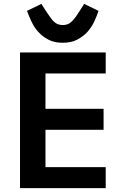

<svg xmlns="http://www.w3.org/2000/svg" viewBox="-20 -968 640 988"><path d="M524 0C524 0 524 -108 524 -108C524 -108 214 -108 214 -108C214 -108 214 -300 214 -300C214 -300 513 -300 513 -300C513 -300 513 -408 513 -408C513 -408 214 -408 214 -408C214 -408 214 -590 214 -590C214 -590 524 -590 524 -590C524 -590 524 -698 524 -698C524 -698 83 -698 83 -698C83 -698 83 0 83 0C83 0 524 0 524 0ZM303 -748C332 -748 356 -753 377 -764C398 -775 415 -788 430 -804C444 -820 456 -838 465 -857C474 -876 481 -895 487 -912C487 -912 413 -948 413 -948C413 -948 392 -915 392 -915C392 -915 392 -915 392 -915C384 -903 377 -892 371 -883C364 -874 358 -866 351 -859C344 -852 337 -847 330 -844C322 -841 313 -839 303 -839C303 -839 303 -839 303 -839C293 -839 284 -841 277 -844C269 -847 262 -852 255 -859C248 -866 242 -874 236 -883C229 -892 222 -903 214 -915C214 -915 193 -948 193 -948C193 -948 119 -912 119 -912C119 -912 119 -912 119 -912C125 -895 133 -876 142 -857C151 -838 162 -820 177 -804C191 -788 208 -775 229 -764C249 -753 274 -748 303 -748C303 -748 303 -748 303 -748Z"/></svg>

Font: IBM Plex Mono Mod
Style: SemiBold
Weight: 500
Designer: Mike Abbink, Paul van der Laan, Pieter van Rosmalen
Foundry: Bold Monday
Version: ""